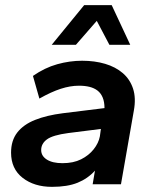

<svg xmlns="http://www.w3.org/2000/svg" viewBox="-20 -716 600 746"><path d="M182 10Q113 10 68 -25Q23 -60 23 -123Q23 -170 47 -201Q71 -232 116 -250Q161 -268 224 -276L386 -296Q386 -320 379 -337Q372 -354 359 -364Q346 -374 328 -378.5Q310 -383 287 -383Q253 -383 216 -371Q179 -359 133 -333L108 -421Q154 -453 202.5 -466.5Q251 -480 299 -480Q348 -480 388.5 -468Q429 -456 457 -432Q485 -408 497 -371.5Q509 -335 500 -286L450 0H340L349 -53Q321 -22 281.5 -6Q242 10 182 10ZM223 -82Q265 -82 295 -97Q325 -112 344 -136Q363 -160 368 -186L372 -215L245 -199Q185 -191 162.5 -174.5Q140 -158 140 -133Q140 -110 162 -96Q184 -82 223 -82ZM181 -542 307 -696H414L486 -542H405L356 -635L275 -542Z"/></svg>

Font: Gantari SemiBold
Style: Italic
Weight: 600
Italic angle: -10°
Designer: Anugrah Pasau
Foundry: Lafontype
Version: Version 1.000